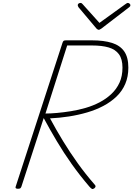

<svg xmlns="http://www.w3.org/2000/svg" viewBox="-20 -1273 909 1309"><path d="M102 14Q93 14 88.5 10.5Q84 7 87 -1L406 -981Q409 -990 413 -994Q417 -998 430 -998H606Q688 -998 743.5 -980.5Q799 -963 827 -922.5Q855 -882 855 -812Q855 -750 834 -701Q813 -652 774.5 -615Q736 -578 685 -551Q634 -524 574 -506.5Q514 -489 450 -479Q386 -469 321 -466Q363 -388 410 -311Q457 -234 510 -160Q563 -86 625 -15Q632 -8 631.5 -2Q631 4 623 11Q613 18 606.5 14.5Q600 11 590 0Q524 -77 469 -154.5Q414 -232 367 -311Q320 -390 278 -468L126 -1Q123 7 118.5 10.5Q114 14 102 14ZM290 -499Q324 -499 369 -503Q414 -507 464 -515Q514 -523 564 -537.5Q614 -552 659 -575.5Q704 -599 739.5 -632.5Q775 -666 795 -710Q815 -754 815 -812Q815 -870 791 -903Q767 -936 721 -949.5Q675 -963 607 -963H438ZM851 -1253Q858 -1253 863.5 -1248Q869 -1243 869 -1238Q869 -1234 867.5 -1231Q866 -1228 861 -1224L671 -1078Q664 -1074 660.5 -1072Q657 -1070 653 -1070Q649 -1070 646 -1072Q643 -1074 638 -1078L515 -1224Q514 -1227 512 -1230.5Q510 -1234 510 -1237Q510 -1245 516 -1249Q522 -1253 529 -1253Q533 -1253 536 -1251.5Q539 -1250 543 -1245L658 -1117L834 -1244Q843 -1250 845.5 -1251.5Q848 -1253 851 -1253Z"/></svg>

Font: Playwrite MX Thin
Style: Regular
Weight: 250
Designer: Veronika Burian, José Scaglione
Foundry: TypeTogether
Version: Version 1.002